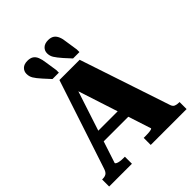

<svg xmlns="http://www.w3.org/2000/svg" viewBox="-256 -1088 1234 1234"><g transform="rotate(-45 361.0 -471.5)"><path d="M473 -849 485 -770V-746H427L384 -793Q356 -825 344 -844.5Q332 -864 332 -887Q332 -911 349 -927Q366 -943 397 -943Q421 -943 436.5 -933Q452 -923 461 -902Q470 -881 473 -849ZM286 -849 298 -770V-746H240L197 -793Q168 -825 156.5 -844.5Q145 -864 145 -887Q145 -911 161.5 -927Q178 -943 209 -943Q234 -943 249.5 -933Q265 -923 273.5 -902Q282 -881 286 -849ZM165 -303H440V-230H161ZM279 -643 311 -601 141 -82Q141 -77 150 -72.5Q159 -68 173 -66Q187 -64 202 -64H216V0H9V-64H14Q35 -64 47.5 -72.5Q60 -81 68 -107L267 -710H451L657 -92Q663 -75 676 -69.5Q689 -64 709 -64H713V0H387V-64H403Q417 -64 431.5 -65Q446 -66 455 -68.5Q464 -71 464 -74Z"/></g></svg>

Font: Roboto Serif 36pt
Style: Bold
Weight: 700
Version: Version 1.008